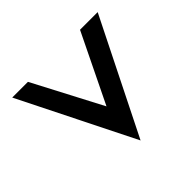

<svg xmlns="http://www.w3.org/2000/svg" viewBox="-123 -666 769 769"><g transform="rotate(45 261.5 -282.0)"><path d="M29 -40 514 -282 29 -524V-424L321 -282L29 -129Z"/></g></svg>

Font: Charger
Style: ExBd
Weight: 400
Designer: Jasper
Foundry: Cannot Into Space Fonts
Version: Version 0.99